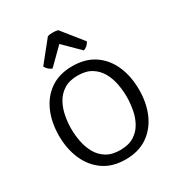

<svg xmlns="http://www.w3.org/2000/svg" viewBox="-181 -878 940 1010"><g transform="rotate(-30 289.0 -373.0)"><path d="M46 -271Q46 -352 74 -416Q102 -480 156 -517Q210 -554 289 -554Q368.5 -554 422.8 -517Q477 -480 504.8 -416Q532.5 -352 532.5 -271Q532.5 -190 504.2 -126Q476 -62 421.8 -25Q367.5 12 289 12Q210 12 156 -25.5Q102 -63 74 -127Q46 -191 46 -271ZM120 -271Q120 -233.5 127.5 -193.8Q135 -154 153.5 -120.2Q172 -86.5 205 -65.8Q238 -45 289 -45Q340 -45 373 -65.8Q406 -86.5 424.5 -120.2Q443 -154 450.2 -193.8Q457.5 -233.5 457.5 -271Q457.5 -308.5 450.2 -348.2Q443 -388 424.5 -421.5Q406 -455 373 -476Q340 -497 289 -497Q238 -497 205 -476Q172 -455 153.5 -421.5Q135 -388 127.5 -348.2Q120 -308.5 120 -271ZM320.5 -754.5 421.5 -628.5Q415.5 -616 405 -607Q394.5 -598 384 -595L289 -689L194 -595Q183.5 -598 173 -607Q162.5 -616 156.5 -628.5L257.5 -754.5Q270 -758.5 289 -758.5Q308 -758.5 320.5 -754.5Z"/></g></svg>

Font: Signika Negative SC Light
Style: Regular
Weight: 300
Designer: Anna Giedryś
Foundry: Anna Giedryś
Version: Version 2.000; ttfautohint (v1.8.3) -l 8 -r 50 -G 200 -x 9 -